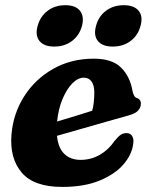

<svg xmlns="http://www.w3.org/2000/svg" viewBox="-20 -705 578 738"><path d="M492 -152Q487 -110.5 454.2 -72.8Q421.5 -35 362.5 -10.8Q303.5 13.5 219.5 13.5Q110.5 13.5 63.8 -41.2Q17 -96 24 -186.5Q30.5 -268 72.8 -334.5Q115 -401 184.2 -440.2Q253.5 -479.5 340.5 -479.5Q411.5 -479.5 445.8 -444.8Q480 -410 489 -357Q491 -346.5 494.8 -338.8Q498.5 -331 504.5 -329Q521.5 -324 521.5 -306Q521.5 -292.5 511.5 -280.8Q501.5 -269 475 -261.5Q443 -252.5 394.5 -238.8Q346 -225 293.8 -210Q241.5 -195 199 -183Q203.5 -136.5 227.2 -113.5Q251 -90.5 290 -90.5Q330 -90.5 363.8 -110Q397.5 -129.5 420 -163Q434.5 -180.5 444.2 -187Q454 -193.5 467 -193.5Q481 -193 488 -182Q495 -171 492 -152ZM302 -406.5Q280 -406.5 258.5 -385Q237 -363.5 220.8 -325.5Q204.5 -287.5 199.5 -238Q233.5 -248 270 -259.2Q306.5 -270.5 334.5 -279.5Q342.5 -309 342.5 -350.5Q342.5 -376.5 332 -391.5Q321.5 -406.5 302 -406.5ZM188.5 -526Q149.5 -526 132 -547.2Q114.5 -568.5 124.5 -605Q134.5 -642 163 -663.5Q191.5 -685 231 -685Q270.5 -685 287.5 -663.5Q304.5 -642 295 -605Q285 -569 256.8 -547.5Q228.5 -526 188.5 -526ZM413 -526Q374 -526 356.5 -547.2Q339 -568.5 349 -605Q358.5 -642 387.2 -663.5Q416 -685 455.5 -685Q495.5 -685 513 -663.5Q530.5 -642 520 -605Q510.5 -569 482 -547.5Q453.5 -526 413 -526Z"/></svg>

Font: Fraunces 9pt Soft
Style: Bold Italic
Weight: 700
Italic angle: -16°
Version: Version 1.000;[b76b70a41]